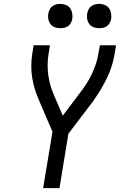

<svg xmlns="http://www.w3.org/2000/svg" viewBox="-20 -968 640 988"><path d="M202 0 250 -290 181 -451Q169 -478 160 -507Q151 -536 146 -566Q141 -596 141 -627.5Q141 -659 146 -691L153 -735H237L230 -691Q221 -635 228.5 -581.5Q236 -528 257 -480L303 -373L390 -488Q408 -511 423.5 -535Q439 -559 451.5 -585Q464 -611 473 -637.5Q482 -664 486 -691L494 -735H577L570 -691Q560 -629 531.5 -569Q503 -509 464 -455V-454Q462 -451 460 -448.5Q458 -446 456 -443L332 -280L286 0ZM490 -823Q475 -823 461.5 -828Q448 -833 439.5 -844.5Q431 -856 428.5 -870.5Q426 -885 429 -900Q431 -910 436 -920Q441 -930 450 -936.5Q459 -943 469.5 -945.5Q480 -948 490 -948Q505 -948 519 -942.5Q533 -937 541 -925.5Q549 -914 551.5 -899.5Q554 -885 552 -870Q550 -860 544.5 -850Q539 -840 530 -833.5Q521 -827 510.5 -825Q500 -823 490 -823ZM290 -823Q275 -823 261.5 -828Q248 -833 239.5 -844.5Q231 -856 228.5 -870.5Q226 -885 229 -900Q231 -910 236 -920Q241 -930 250 -936.5Q259 -943 269.5 -945.5Q280 -948 290 -948Q305 -948 319 -942.5Q333 -937 341 -925.5Q349 -914 351.5 -899.5Q354 -885 352 -870Q350 -860 344.5 -850Q339 -840 330 -833.5Q321 -827 310.5 -825Q300 -823 290 -823Z"/></svg>

Font: Iosevka Curly Extended
Style: Italic
Weight: 400
Width: 7
Italic angle: -9°
Monospace: yes
Designer: Belleve Invis
Foundry: Belleve Invis
Version: Version 11.1.0; ttfautohint (v1.8.3)